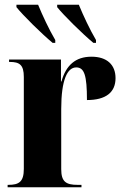

<svg xmlns="http://www.w3.org/2000/svg" viewBox="-20 -786 519 806"><path d="M201 -606H212V-618C186 -662 158 -722 140 -766H49V-756C76 -722 155 -644 201 -606ZM372 -606H383V-618C357 -662 329 -722 311 -766H220V-756C247 -722 326 -644 372 -606ZM12 0H322V-10H306C257 -10 237 -23 237 -76V-328C237 -452 263 -503 300 -503C334 -503 345 -470 345 -366C424 -366 465 -398 465 -458C465 -514 429 -548 364 -548C297 -548 257 -512 238 -444H236V-536H18V-526H21C62 -526 80 -514 80 -463V-77C80 -23 60 -10 15 -10H12Z"/></svg>

Font: Noto Serif Display Condensed ExtraBold
Style: Regular
Weight: 800
Width: 3
Designer: Monotype Design Team
Foundry: Monotype Imaging Inc.
Version: Version 2.009